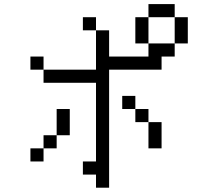

<svg xmlns="http://www.w3.org/2000/svg" viewBox="-20 -832 1040 915"><path d="M812.5 -750H687.5V-812.5H812.5ZM125 -125H187.5V-62.5H125ZM125 -562.5H187.5V-500H125ZM187.5 -187.5H250V-125H187.5ZM187.5 -500H437.5V-687.5H500V-562.5H687.5V-625H812.5V-562.5H750V-500H500V62.5H437.5V0H375V-62.5H437.5V-437.5H187.5ZM250 -312.5H312.5V-187.5H250ZM375 -750H437.5V-687.5H375ZM562.5 -375H625V-312.5H562.5ZM625 -312.5H687.5V-250H625ZM625 -750H687.5V-625H625ZM687.5 -250H750V-125H687.5ZM812.5 -750H875V-625H812.5Z"/></svg>

Font: 寒蝉点阵体 16px
Style: Regular
Weight: 400
Designer: Designed by Warren2060
Foundry: ChillType
Version: Version 1.000